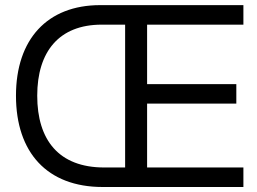

<svg xmlns="http://www.w3.org/2000/svg" viewBox="-20 -748 1028 768"><path d="M390.6 0H953.6V-78.1H568.4V-333.5H925.3V-411.6H568.4V-649.4H953.6V-727.5H380.9C168.9 -727.5 43.9 -590.8 43.9 -365.2C43.9 -137.7 168.9 0 390.6 0ZM128.9 -365.2C128.9 -541 215.8 -649.4 386.7 -649.4H480.5V-78.1H396.5C215.8 -78.1 128.9 -187.5 128.9 -365.2Z"/></svg>

Font: Raveo Display Display
Style: Regular
Weight: 400
Designer: Jakub Foglar, Rasmus Andersson (Inter)
Foundry: Jakubfoglar.com
Version: Version 1.100;Glyphs 3.2.3 (3260)